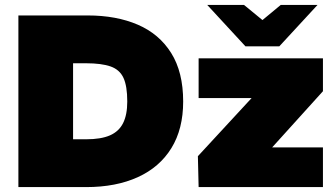

<svg xmlns="http://www.w3.org/2000/svg" viewBox="-20 -763 1360 783"><path d="M55 0V-700H338Q454 -700 541.5 -662.5Q629 -625 678 -547Q727 -469 727 -349Q727 -237 679 -159Q631 -81 542 -40.5Q453 0 331 0ZM278 -195H331Q392 -195 428.5 -211Q465 -227 482 -261Q499 -295 499 -349Q499 -412 483.5 -445.5Q468 -479 431 -492Q394 -505 331 -505H278ZM790 0 787 -126 1006 -363H790V-525H1297V-391L1090 -162H1297V0ZM981 -574 1020 -656 1125 -743H1275L1119 -574ZM981 -574 825 -743H975L1081 -656L1119 -574Z"/></svg>

Font: REM Medium Black
Style: Regular
Weight: 900
Version: Version 1.005;gftools[0.9.28]